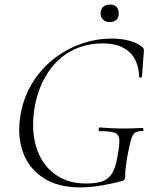

<svg xmlns="http://www.w3.org/2000/svg" viewBox="-20 -804 670 836"><path d="M330 12Q231 12 167 -30.5Q103 -73 78.5 -145.5Q54 -218 70 -308Q83 -380 119.5 -440.5Q156 -501 210 -544.5Q264 -588 330 -612Q396 -636 468 -636Q509 -636 544 -626.5Q579 -617 601 -598Q607 -591 607 -587Q607 -583 606 -575L598 -470Q597 -466 591.5 -466Q586 -466 586 -470Q583 -542 542 -578.5Q501 -615 429 -615Q350 -615 289 -581.5Q228 -548 188 -487Q148 -426 132 -344Q114 -243 137 -166.5Q160 -90 216.5 -47.5Q273 -5 354 -5Q397 -5 424.5 -14Q452 -23 468 -49Q484 -75 492 -126Q501 -174 499.5 -196.5Q498 -219 479 -226Q460 -233 414 -233Q409 -233 409.5 -241Q410 -249 414 -249Q466 -245 509 -244.5Q552 -244 600 -247Q604 -247 604.5 -240Q605 -233 600 -233Q579 -234 568 -226.5Q557 -219 550 -194Q543 -169 533 -116Q528 -83 526.5 -67Q525 -51 525.5 -43.5Q526 -36 524 -28Q523 -22 520.5 -20Q518 -18 512 -16Q468 -4 420.5 4Q373 12 330 12ZM458 -708Q440 -708 429 -718Q418 -728 418 -746Q418 -764 429 -774Q440 -784 458 -784Q477 -784 487 -774Q497 -764 497 -746Q497 -728 487 -718Q477 -708 458 -708Z"/></svg>

Font: Cormorant Garamond Light Light
Style: Italic
Weight: 300
Italic angle: -10°
Version: Version 4.001